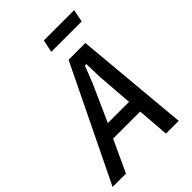

<svg xmlns="http://www.w3.org/2000/svg" viewBox="-284 -992 1107 1107"><g transform="rotate(-45 269.5 -439.0)"><path d="M401 0 386 -195H165L75 0H-34L305 -698H442L505 0ZM363 -499 360 -608H348L305 -499L207 -280H380ZM283 -878H530L515 -801H267Z"/></g></svg>

Font: IBM Plex Sans Cond Medm
Style: Italic
Weight: 500
Width: 3
Italic angle: -11°
Designer: Mike Abbink, Paul van der Laan, Pieter van Rosmalen
Foundry: Bold Monday
Version: Version 1.3